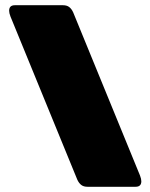

<svg xmlns="http://www.w3.org/2000/svg" viewBox="-20 -715 576 735"><path d="M276 -27 20 -652Q15 -665 15 -674Q15 -695 37 -695H221Q236 -695 245 -688Q254 -681 260 -668L516 -43Q521 -30 521 -21Q521 0 499 0H315Q300 0 291 -7Q282 -14 276 -27Z"/></svg>

Font: Mitr
Style: Bold
Weight: 700
Designer: Thanarat Vachiruckul
Foundry: Cadson Demak
Version: Version 1.003